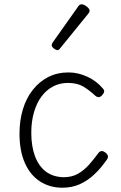

<svg xmlns="http://www.w3.org/2000/svg" viewBox="-20 -857 563 896"><path d="M271 19Q212 19 166.5 -10.5Q121 -40 96 -96.5Q71 -153 71 -233Q71 -294 86.5 -346Q102 -398 132.5 -437Q163 -476 205 -497.5Q247 -519 300 -519Q344 -519 387.5 -499Q431 -479 461 -443Q467 -436 466 -429Q465 -422 456 -412Q447 -403 439.5 -403.5Q432 -404 425 -410Q396 -437 368 -453.5Q340 -470 296 -470Q259 -470 227.5 -453.5Q196 -437 173.5 -406.5Q151 -376 138.5 -333Q126 -290 126 -237Q126 -174 143.5 -127.5Q161 -81 194.5 -56Q228 -31 277 -30Q316 -30 344.5 -46.5Q373 -63 396 -89Q419 -115 440 -144Q447 -152 455 -152Q463 -152 472 -145Q480 -139 483 -131.5Q486 -124 480 -114Q452 -73 420 -43Q388 -13 351.5 3Q315 19 271 19ZM248 -623Q241 -623 231 -631Q221 -639 221 -647Q221 -649 222.5 -651.5Q224 -654 226 -659L345 -827Q348 -832 352 -834.5Q356 -837 362 -837Q368 -837 376.5 -832Q385 -827 391.5 -820.5Q398 -814 398 -808Q398 -803 396.5 -800Q395 -797 391 -792L261 -632Q255 -623 248 -623Z"/></svg>

Font: Playwrite FR Moderne ExtraLight
Style: Regular
Weight: 250
Version: Version 1.002